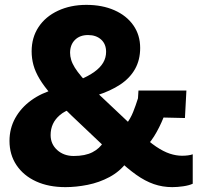

<svg xmlns="http://www.w3.org/2000/svg" viewBox="-20 -759 837 789"><path d="M688 10Q648 10 612 -2.5Q576 -15 539.5 -41Q503 -67 462 -106L272 -286Q224 -332 192.5 -368Q161 -404 143 -434Q125 -464 117.5 -491.5Q110 -519 110 -548Q110 -605 138.5 -648Q167 -691 218.5 -715Q270 -739 335 -739Q400 -739 450 -717Q500 -695 528 -655Q556 -615 556 -562Q556 -513 535 -475.5Q514 -438 474 -411.5Q434 -385 377 -367L307 -431Q343 -446 367.5 -463.5Q392 -481 404 -501.5Q416 -522 416 -546Q416 -578 395.5 -596.5Q375 -615 342 -615Q308 -615 288 -595Q268 -575 268 -542Q268 -528 272.5 -513Q277 -498 287.5 -481Q298 -464 315.5 -443.5Q333 -423 360 -396L553 -214Q591 -177 621.5 -156.5Q652 -136 678 -127.5Q704 -119 728 -119Q741 -119 752.5 -120.5Q764 -122 772 -125V-4Q757 3 733 6.5Q709 10 688 10ZM249 10Q180 10 128.5 -13.5Q77 -37 48 -80Q19 -123 19 -180Q19 -231 42.5 -273.5Q66 -316 108 -346.5Q150 -377 205 -392L275 -312Q246 -303 226.5 -286.5Q207 -270 197.5 -249.5Q188 -229 188 -204Q188 -167 215 -142.5Q242 -118 283 -118Q330 -118 360 -133.5Q390 -149 406 -176L500 -91Q472 -54 430 -31.5Q388 -9 340.5 0.5Q293 10 249 10ZM589 -166 498 -248Q516 -271 527 -298.5Q538 -326 547 -355L549 -387H746L740 -274L652 -276Q644 -256 634 -236Q624 -216 613 -198.5Q602 -181 589 -166Z"/></svg>

Font: Mona Sans Expanded
Style: Bold
Weight: 700
Width: 7
Designer: Deni Anggara
Foundry: GitHub
Version: Version 2.000